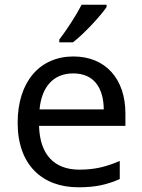

<svg xmlns="http://www.w3.org/2000/svg" viewBox="-20 -786 604 816"><path d="M433 -756V-766H327C304 -721 261 -655 232 -618V-606H290C337 -642 408 -719 433 -756ZM292 -546C150 -546 55 -440 55 -264C55 -85 160 10 313 10C386 10 434 -1 489 -25V-102C433 -78 385 -65 317 -65C210 -65 149 -130 146 -251H513V-304C513 -450 429 -546 292 -546ZM291 -474C380 -474 420 -412 421 -321H148C157 -417 207 -474 291 -474Z"/></svg>

Font: Noto Sans Arabic UI
Style: Regular
Weight: 400
Designer: Monotype Design Team, Nadine Chahine and Nizar Qandah
Foundry: Monotype Imaging Inc.
Version: Version 2.010